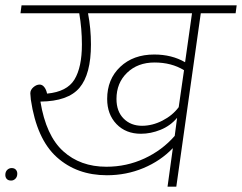

<svg xmlns="http://www.w3.org/2000/svg" viewBox="-42 -702 910 722"><path d="M844 -652H713L621 0H588L608 -145Q562 -97 497.5 -70Q433 -43 360 -43Q247 -43 171.5 -111Q96 -179 74 -327L72 -351Q72 -364 83.5 -374Q95 -384 107 -384Q117 -384 124.5 -374.5Q132 -365 135 -350Q210 -357 238 -403Q266 -449 266 -535Q266 -594 256 -652H35L39 -682H848ZM680 -652H289Q300 -595 300 -535Q300 -423 257 -372Q214 -321 110 -320Q131 -192 195.5 -133.5Q260 -75 358 -75Q434 -75 501 -106Q568 -137 615 -191L624 -259Q599 -229 562 -214Q525 -199 488 -199Q431 -199 396 -235.5Q361 -272 361 -330Q361 -404 410 -450.5Q459 -497 538 -497Q604 -497 654 -468ZM650 -438Q603 -467 539 -467Q476 -467 436 -428.5Q396 -390 396 -330Q396 -283 423 -256Q450 -229 492 -229Q531 -229 569 -248.5Q607 -268 630 -299ZM-22 -44Q-22 -56 -15 -63Q-8 -70 2 -70Q12 -70 17.5 -64Q23 -58 23 -49Q23 -37 16 -30Q9 -23 0 -23Q-11 -23 -16.5 -29Q-22 -35 -22 -44Z"/></svg>

Font: FiraGO UltraLight
Style: Italic
Weight: 200
Italic angle: -8°
Designer: bBox Type GmbH
Foundry: bBox Type GmbH
Version: Version 1.001